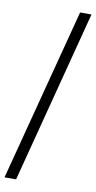

<svg xmlns="http://www.w3.org/2000/svg" viewBox="-97 -801 483 964"><g transform="rotate(10 144.0 -319.5)"><path d="M0 121 230 -760H288L59 121Z"/></g></svg>

Font: Noto Serif Ahom
Style: Regular
Weight: 400
Designer: Monotype Design Team
Foundry: Monotype Imaging Inc.
Version: Version 2.007; ttfautohint (v1.8.4.7-5d5b)